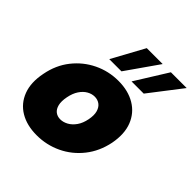

<svg xmlns="http://www.w3.org/2000/svg" viewBox="-200 -877 1024 1024"><g transform="rotate(45 312.0 -365.0)"><path d="M236 7Q162 7 110 -24Q58 -55 36 -113Q14 -171 30 -250Q45 -329 90.5 -386.5Q136 -444 201 -475.5Q266 -507 340 -507Q414 -507 466.5 -475.5Q519 -444 541.5 -386.5Q564 -329 549 -250Q533 -171 487 -113Q441 -55 375.5 -24Q310 7 236 7ZM265 -142Q287 -142 309 -154Q331 -166 348 -190Q365 -214 372 -250Q379 -286 372 -310Q365 -334 348.5 -346Q332 -358 310 -358Q288 -358 267 -346Q246 -334 230 -310Q214 -286 207 -250Q200 -214 206 -190Q212 -166 227.5 -154Q243 -142 265 -142ZM443 -737 315 -554H223L323 -737ZM624 -737 483 -554H391L505 -737Z"/></g></svg>

Font: Albert Sans Black
Style: Italic
Weight: 900
Italic angle: -11.25°
Designer: Andreas Rasmussen
Foundry: a.Foundry
Version: Version 1.025